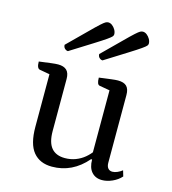

<svg xmlns="http://www.w3.org/2000/svg" viewBox="-105 -776 784 874"><g transform="rotate(15 286.5 -338.5)"><path d="M219 12Q162 12 131 -25.5Q100 -63 100 -144V-404L115 -389L53 -400Q46 -401 42 -409.5Q38 -418 38 -435Q76 -440 95.5 -442.5Q115 -445 127 -445Q154 -445 167.5 -432Q181 -419 181 -391V-146Q181 -92 202.5 -66.5Q224 -41 266 -41Q293 -41 316.5 -50Q340 -59 358.5 -74.5Q377 -90 390 -109L383 -92V-404L398 -389L335 -400Q328 -401 324.5 -409.5Q321 -418 321 -435Q359 -440 378.5 -442.5Q398 -445 409 -445Q437 -445 450 -432Q463 -419 463 -391V-72Q463 -55 470.5 -46Q478 -37 491 -37Q502 -37 514.5 -42.5Q527 -48 537 -56L545 -29Q528 -10 503 1Q478 12 455 12Q424 12 406 -8.5Q388 -29 388 -67H383Q315 12 219 12ZM154 -515Q146 -515 139 -521.5Q132 -528 132 -539Q187 -593 218 -624Q249 -655 264 -668.5Q279 -682 285.5 -685.5Q292 -689 298 -689Q308 -689 317 -682Q326 -675 332 -664.5Q338 -654 338 -643Q338 -638 334 -633Q330 -628 313 -616Q296 -604 258.5 -580.5Q221 -557 154 -515ZM317 -515Q309 -515 302 -521.5Q295 -528 295 -539Q350 -593 381 -624Q412 -655 427 -668.5Q442 -682 448.5 -685.5Q455 -689 461 -689Q471 -689 480 -682Q489 -675 495 -664.5Q501 -654 501 -643Q501 -638 497 -633Q493 -628 476 -616Q459 -604 421.5 -580.5Q384 -557 317 -515Z"/></g></svg>

Font: Petrona
Style: Regular
Weight: 400
Designer: Ringo R. Seeber
Foundry: Ringo R. Seeber
Version: Version 2.001; ttfautohint (v1.8.3)